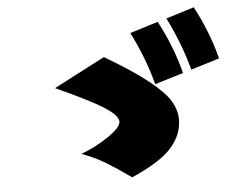

<svg xmlns="http://www.w3.org/2000/svg" viewBox="-52 -915 1105 878"><g transform="rotate(-5 500.0 -476.0)"><path d="M756 -346Q756 -389 731.5 -430.5Q707 -472 638 -527.5Q569 -583 439 -660L204 -538Q361 -467 422.5 -427.5Q484 -388 484 -360Q484 -334 424 -293Q364 -252 298 -228Q360 -205 408.5 -175.5Q457 -146 520 -101Q653 -159 704.5 -218Q756 -277 756 -346ZM832 -568Q800 -689 739 -811L868 -851Q931 -733 963 -608ZM662 -516Q630 -638 569 -759L698 -799Q761 -681 793 -556Z"/></g></svg>

Font: Dela Gothic One
Style: Regular
Weight: 400
Designer: aratakana
Foundry: aratakana
Version: Version 1.004